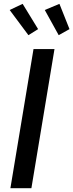

<svg xmlns="http://www.w3.org/2000/svg" viewBox="-20 -984 383 1004"><path d="M128.6 -800.1 179.3 -831.7 98.4 -963.8 30.5 -931.8ZM286.9 -800.1 343.4 -831.7 290.8 -963.8 214.1 -931.8ZM264.9 -727.3H155.2L34.4 0H144.2Z"/></svg>

Font: TID UI Medium
Style: Italic
Weight: 500
Italic angle: -9.39999°
Designer: The TID Project Authors
Foundry: Bakken & Bæck
Version: Version 1.001;hotconv 1.0.109;makeotfexe 2.5.65596